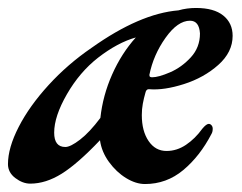

<svg xmlns="http://www.w3.org/2000/svg" viewBox="-37 -447 608 482"><path d="M336 -223Q330 -223 328 -214Q324 -200 321.5 -186.5Q319 -173 319 -158Q319 -118 336 -93Q353 -68 381 -68Q407 -68 430 -83.5Q453 -99 471 -124Q481 -136 487 -136Q491 -136 494 -132.5Q497 -129 497 -124Q497 -116 494 -111Q465 -55 423 -20Q381 15 327 15Q304 15 279.5 0Q255 -15 236.5 -40.5Q218 -66 214 -95Q158 -36 118 -11Q78 14 39 14Q20 14 1.5 0Q-17 -14 -17 -35Q-17 -76 10 -128.5Q37 -181 85 -233.5Q133 -286 193 -327Q314 -413 411 -421Q432 -427 455 -427Q500 -427 523.5 -408Q547 -389 547 -357Q547 -316 511 -284Q475 -252 425 -236Q375 -220 338 -223ZM440 -395Q409 -395 378.5 -352Q348 -309 338 -259Q338 -255 340 -254Q342 -253 345 -253Q361 -253 390 -265.5Q419 -278 442 -303Q465 -328 465 -363Q463 -395 440 -395ZM215 -151Q221 -207 244.5 -260Q268 -313 304 -353Q258 -340 209 -302Q163 -266 131 -210.5Q99 -155 99 -114Q99 -78 127 -78Q140 -78 164 -96.5Q188 -115 215 -151Z"/></svg>

Font: EB Garamond SemiBold
Style: Italic
Weight: 600
Italic angle: -17.2°
Designer: Georg Duffner and Octavio Pardo
Foundry: Georg Duffner
Version: Version 1.000